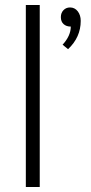

<svg xmlns="http://www.w3.org/2000/svg" viewBox="-20 -753 365 773"><path d="M140 -733V0H84V-733ZM265 -646Q247 -646 236 -656Q225 -666 225 -684Q225 -701 235.5 -712Q246 -723 262 -723Q281 -723 293 -707.5Q305 -692 305 -669Q305 -603 254 -555L232 -573Q265 -609 265 -646Z"/></svg>

Font: Metropolitano Light
Style: Regular
Weight: 300
Designer: Fonts by Alex Slobzheninov & Chris M. Simpson / Changes by Cristiano Sobral
Foundry: Fonts by Alex Slobzheninov & Chris M. Simpson / Changes by Cristiano Sobral
Version: Version 1.00;August 30, 2020;FontCreator 13.0.0.2681 64-bit